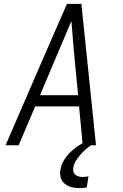

<svg xmlns="http://www.w3.org/2000/svg" viewBox="-20 -755 640 998"><path d="M9 0 221 -490 328 -735H403L479 0H410L391 -202H163L77 0ZM386 -260 364 -490Q361 -529 357.5 -568Q354 -607 351 -646Q335 -607 318.5 -568Q302 -529 285 -490L188 -260ZM395 223Q373 223 353 218Q333 213 317.5 201Q302 189 296 169Q290 149 294 128Q298 100 315 74Q332 48 354.5 28Q377 8 403.5 -7.5Q430 -23 458 -32L453 0Q437 11 422.5 24Q408 37 395.5 52Q383 67 373 83.5Q363 100 361 118Q359 128 362 138Q365 148 372.5 154Q380 160 390 162.5Q400 165 410 165Q418 165 425.5 164Q433 163 440 161L431 219Q422 221 413 222Q404 223 395 223Z"/></svg>

Font: Iosevka SS04 Light Extended
Style: Italic
Weight: 300
Width: 7
Italic angle: -9°
Monospace: yes
Designer: Belleve Invis
Foundry: Belleve Invis
Version: Version 19.0.0; ttfautohint (v1.8.4)